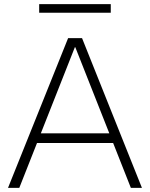

<svg xmlns="http://www.w3.org/2000/svg" viewBox="-20 -916 731 936"><path d="M19 0 312 -730H380L672 0H618L347 -686H345L74 0ZM138 -219V-266H553V-219ZM171 -854V-896H520V-854Z"/></svg>

Font: M PLUS 1 Light
Style: Regular
Weight: 300
Designer: Coji Morishita
Foundry: UNDERFOREST DESIGN
Version: Version 1.001